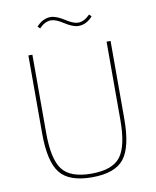

<svg xmlns="http://www.w3.org/2000/svg" viewBox="-96 -955 844 1040"><g transform="rotate(-10 326.0 -435.0)"><path d="M396 -808Q365 -808 319 -838Q279 -864 253 -864Q220 -864 188 -831L176 -843Q211 -882 254 -882Q285 -882 331 -852Q371 -826 397 -826Q430 -826 462 -859L474 -847Q439 -808 396 -808ZM100 -698H122V-268Q122 -124 166 -66Q210 -8 326 -8Q442 -8 486 -66Q530 -124 530 -268V-698H552V-270Q552 -114 502 -51Q452 12 326 12Q200 12 150 -51Q100 -114 100 -270Z"/></g></svg>

Font: IBM Plex Sans Thin
Style: Regular
Weight: 100
Designer: Mike Abbink, Paul van der Laan, Pieter van Rosmalen
Foundry: Bold Monday
Version: Version 3.0